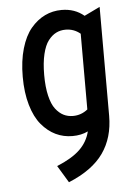

<svg xmlns="http://www.w3.org/2000/svg" viewBox="-52 -569 562 788"><g transform="rotate(-5 229.5 -175.5)"><path d="M157.7 107.4Q220.7 81.5 252.9 50.3Q285.2 19 295.4 -23.4Q267.6 -9.8 231.4 -9.8Q194.3 -9.8 162.4 -25.1Q130.4 -40.5 104.5 -71.3Q78.6 -102.1 63.7 -153.1Q48.8 -204.1 48.8 -269.5Q48.8 -335 63.7 -386Q78.6 -437 104.5 -467.8Q130.4 -498.5 162.4 -513.9Q194.3 -529.3 231.4 -529.3Q285.6 -529.3 323.7 -497.1L388.2 -528.3V-79.6Q388.2 10.3 343.5 73.7Q298.8 137.2 200.2 177.7ZM240.7 -91.8Q274.4 -91.8 301.3 -113.3V-425.3Q274.9 -447.3 240.7 -447.3Q219.2 -447.3 201.7 -438.5Q184.1 -429.7 169.2 -410.4Q154.3 -391.1 145.8 -355.2Q137.2 -319.3 137.2 -269.5Q137.2 -219.7 145.8 -183.8Q154.3 -147.9 169.2 -128.7Q184.1 -109.4 201.7 -100.6Q219.2 -91.8 240.7 -91.8Z"/></g></svg>

Font: Voltaire
Style: Regular
Weight: 400
Designer: Yvonne Schttler
Foundry: Yvonne Schttler
Version: Version 1.003